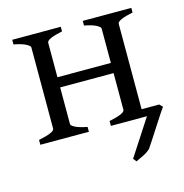

<svg xmlns="http://www.w3.org/2000/svg" viewBox="-96 -542 767 802"><g transform="rotate(-15 288.0 -141.5)"><path d="M27 0V-21Q96 -35 96 -51V-403Q96 -409 79.5 -418Q63 -427 27 -434V-454H237V-434Q169 -420 169 -403V-51Q169 -45 185 -36.5Q201 -28 237 -21V0ZM132 -210V-254H426V-210ZM332 0V-21Q400 -35 400 -51V-403Q400 -409 384 -418Q368 -427 332 -434V-454H542V-434Q474 -420 474 -403V-31Q474 -25 483.5 -23.5Q493 -22 508 -21V0ZM550 -34 563 -21Q559 -16 545.5 4.5Q532 25 515 51.5Q498 78 483 101Q468 124 461 134Q449 146 429.5 155.5Q410 165 397 171Q394 166 386 157L488 0L450 -34Z"/></g></svg>

Font: ChillKai
Style: Regular
Weight: 400
Designer: ChillType
Foundry: 寒蝉字型
Version: Version 2.000